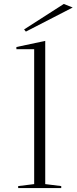

<svg xmlns="http://www.w3.org/2000/svg" viewBox="-20 -952 388 972"><path d="M209 -20 290 -10V0H72V-10L153 -20V-703H63V-714L209 -745ZM111 -792 102 -803 303 -932 348 -914Z"/></svg>

Font: Kalnia SemiExpanded ExtraLight
Style: Regular
Weight: 250
Width: 6
Designer: Frida Medrano
Foundry: Frida Medrano
Version: Version 1.105